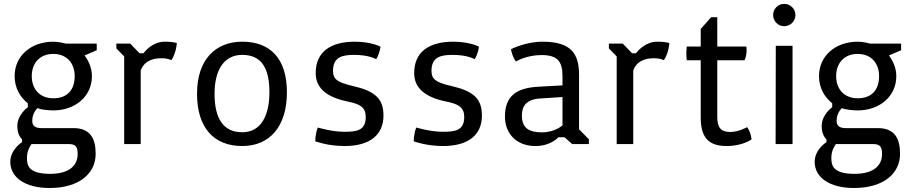

<svg xmlns="http://www.w3.org/2000/svg" viewBox="-20 -731 4621 974"><path d="M91.8 -9.8C91.8 -9.8 32.2 26.9 32.2 89.8C32.2 170.4 109.4 222.7 231.4 222.7C383.8 222.7 465.3 147.5 465.3 49.3C465.3 -26.9 439 -81.1 353 -81.1H189.9C156.7 -81.1 143.6 -94.2 143.6 -118.2C143.6 -159.7 169.9 -182.1 169.9 -182.1C189 -174.8 225.6 -170.9 250.5 -170.9C359.9 -170.9 446.3 -240.7 446.3 -344.7C446.3 -385.3 430.2 -421.4 409.2 -449.7L470.7 -476.1V-509.8H313.5C313.5 -509.8 280.8 -519.5 250.5 -519.5C140.1 -519.5 54.2 -449.7 54.2 -344.7C54.2 -285.2 82 -237.8 121.1 -207V-187C121.1 -187 67.9 -150.4 67.9 -91.8C67.9 -62.5 75.7 -40.5 91.8 -24.4ZM250.5 -232.4C181.6 -232.4 141.1 -279.3 141.1 -344.7C141.1 -410.6 181.6 -457.5 250.5 -457.5C318.4 -457.5 358.9 -410.6 358.9 -344.7C358.9 -272 318.4 -232.4 250.5 -232.4ZM116.7 71.3C116.7 32.7 131.8 12.2 139.6 0H330.6C364.3 0 374 15.1 374 50.3C374 103 338.4 150.9 234.4 150.9C126.5 150.9 116.7 109.4 116.7 71.3Z M609.9 0H693.8V-372.1C693.8 -372.1 707 -435.5 796.9 -435.5C819.8 -435.5 833.5 -432.6 849.6 -425.8C875 -464.4 877 -512.7 877 -512.7C860.4 -517.6 836.4 -519.5 815.9 -519.5C759.3 -519.5 721.7 -479 708 -460.9H688L640.6 -509.8H570.3V-485.4L609.9 -444.8Z M979.5 -255.4C979.5 -83 1064.5 9.8 1209 9.8C1348.6 9.8 1435.5 -89.8 1435.5 -262.7C1435.5 -434.6 1350.6 -519.5 1209 -519.5C1072.3 -519.5 979.5 -427.7 979.5 -255.4ZM1068.4 -255.4C1068.4 -369.1 1111.8 -452.6 1209 -452.6C1306.2 -452.6 1346.7 -386.2 1346.7 -262.7C1346.7 -148.4 1306.2 -60.1 1209 -60.1C1111.8 -60.1 1068.4 -131.3 1068.4 -255.4Z M1579.6 -14.2C1579.6 -14.2 1641.6 9.8 1728 9.8C1861.8 9.8 1925.3 -51.3 1925.3 -144.5C1925.3 -231.4 1881.8 -269 1769.5 -294.9C1688.5 -313.5 1669.4 -330.6 1669.4 -371.6C1669.4 -442.9 1717.8 -452.6 1777.3 -452.6C1853.5 -452.6 1888.2 -430.7 1888.2 -430.7C1906.2 -458.5 1910.2 -494.1 1910.2 -494.1C1910.2 -494.1 1864.7 -519.5 1779.8 -519.5C1657.7 -519.5 1581.5 -468.3 1581.5 -360.4C1581.5 -288.1 1630.9 -238.8 1744.6 -215.8C1807.6 -203.1 1835.4 -186 1835.4 -137.2C1835.4 -66.4 1785.2 -62.5 1725.1 -62.5C1663.6 -62.5 1592.3 -84 1592.3 -84C1578.6 -51.3 1579.6 -14.2 1579.6 -14.2Z M2079.1 -14.2C2079.1 -14.2 2141.1 9.8 2227.5 9.8C2361.3 9.8 2424.8 -51.3 2424.8 -144.5C2424.8 -231.4 2381.3 -269 2269 -294.9C2188 -313.5 2168.9 -330.6 2168.9 -371.6C2168.9 -442.9 2217.3 -452.6 2276.9 -452.6C2353 -452.6 2387.7 -430.7 2387.7 -430.7C2405.8 -458.5 2409.7 -494.1 2409.7 -494.1C2409.7 -494.1 2364.3 -519.5 2279.3 -519.5C2157.2 -519.5 2081.1 -468.3 2081.1 -360.4C2081.1 -288.1 2130.4 -238.8 2244.1 -215.8C2307.1 -203.1 2335 -186 2335 -137.2C2335 -66.4 2284.7 -62.5 2224.6 -62.5C2163.1 -62.5 2091.8 -84 2091.8 -84C2078.1 -51.3 2079.1 -14.2 2079.1 -14.2Z M2541.5 -139.6C2541.5 -51.3 2602.5 9.8 2695.8 9.8C2775.9 9.8 2812.5 -34.7 2812.5 -34.7H2843.8L2882.8 0H2967.3V-24.4L2917.5 -75.2V-351.6C2917.5 -460 2876 -519.5 2732.4 -519.5C2645.5 -519.5 2572.3 -481.4 2572.3 -481.4C2572.3 -481.4 2576.2 -448.7 2597.2 -418.9C2597.2 -418.9 2649.4 -451.7 2726.6 -451.7C2807.6 -451.7 2833.5 -420.4 2833.5 -344.7V-297.9L2710.4 -291C2603.5 -285.2 2541.5 -246.6 2541.5 -139.6ZM2627.4 -144.5C2627.4 -191.9 2649.4 -227.5 2720.7 -231.4L2833.5 -238.8V-95.2C2833.5 -95.2 2795.9 -59.6 2729.5 -59.6C2668 -59.6 2627.4 -78.1 2627.4 -144.5Z M3108.4 0H3192.4V-372.1C3192.4 -372.1 3205.6 -435.5 3295.4 -435.5C3318.4 -435.5 3332 -432.6 3348.1 -425.8C3373.5 -464.4 3375.5 -512.7 3375.5 -512.7C3358.9 -517.6 3335 -519.5 3314.5 -519.5C3257.8 -519.5 3220.2 -479 3206.5 -460.9H3186.5L3139.2 -509.8H3068.8V-485.4L3108.4 -444.8Z M3534.7 -136.7C3534.7 -40.5 3567.9 9.8 3666 9.8C3748 9.8 3792.5 -23.9 3792.5 -23.9C3792.5 -23.9 3789.6 -60.5 3770 -85.9C3770 -85.9 3727.5 -61.5 3684.6 -61.5C3637.2 -61.5 3618.7 -84 3618.7 -136.7V-425.3H3756.8C3756.8 -425.3 3772 -453.6 3766.1 -495.1H3618.7V-643.6H3587.4L3534.7 -584V-495.1H3463.9C3459 -457.5 3463.9 -425.3 3463.9 -425.3H3534.7Z M3958 -598.1C3989.3 -598.1 4015.1 -623.5 4015.1 -654.8C4015.1 -686.5 3989.3 -711.4 3958 -711.4C3927.2 -711.4 3901.9 -686.5 3901.9 -654.8C3901.9 -623.5 3927.2 -598.1 3958 -598.1ZM3914.6 0H4000.5V-498.5H3915.5Z M4172.4 -9.8C4172.4 -9.8 4112.8 26.9 4112.8 89.8C4112.8 170.4 4189.9 222.7 4312 222.7C4464.4 222.7 4545.9 147.5 4545.9 49.3C4545.9 -26.9 4519.5 -81.1 4433.6 -81.1H4270.5C4237.3 -81.1 4224.1 -94.2 4224.1 -118.2C4224.1 -159.7 4250.5 -182.1 4250.5 -182.1C4269.5 -174.8 4306.2 -170.9 4331.1 -170.9C4440.4 -170.9 4526.9 -240.7 4526.9 -344.7C4526.9 -385.3 4510.7 -421.4 4489.7 -449.7L4551.3 -476.1V-509.8H4394C4394 -509.8 4361.3 -519.5 4331.1 -519.5C4220.7 -519.5 4134.8 -449.7 4134.8 -344.7C4134.8 -285.2 4162.6 -237.8 4201.7 -207V-187C4201.7 -187 4148.4 -150.4 4148.4 -91.8C4148.4 -62.5 4156.2 -40.5 4172.4 -24.4ZM4331.1 -232.4C4262.2 -232.4 4221.7 -279.3 4221.7 -344.7C4221.7 -410.6 4262.2 -457.5 4331.1 -457.5C4398.9 -457.5 4439.5 -410.6 4439.5 -344.7C4439.5 -272 4398.9 -232.4 4331.1 -232.4ZM4197.3 71.3C4197.3 32.7 4212.4 12.2 4220.2 0H4411.1C4444.8 0 4454.6 15.1 4454.6 50.3C4454.6 103 4418.9 150.9 4314.9 150.9C4207 150.9 4197.3 109.4 4197.3 71.3Z"/></svg>

Font: Basic
Style: Regular
Weight: 400
Designer: Magnus Gaarde
Foundry: Magnus Gaarde
Version: Version 1.001